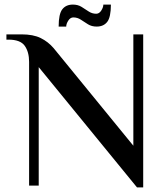

<svg xmlns="http://www.w3.org/2000/svg" viewBox="-20 -810 727 838"><path d="M578 8 149 -517V0H107V-540Q107 -583 88 -610Q69 -637 17 -637H8V-660H74Q125 -660 157.5 -644Q190 -628 214 -600L562 -174V-660H605V8ZM236 -694Q236 -749 252 -769.5Q268 -790 298 -790Q320 -790 336 -780Q352 -770 367 -760Q382 -750 400 -750Q413 -750 422 -764Q431 -778 431 -790H464Q464 -735 448 -714.5Q432 -694 402 -694Q380 -694 364 -704Q348 -714 333 -724Q318 -734 300 -734Q287 -734 278 -720Q269 -706 269 -694Z"/></svg>

Font: El Messiri Medium
Style: Regular
Weight: 500
Designer: Mohamed Gaber
Foundry: Kief Type Foundry
Version: Version 2.020; ttfautohint (v1.8.3)